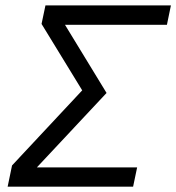

<svg xmlns="http://www.w3.org/2000/svg" viewBox="-20 -704 665 724"><path d="M151.4 -683.6H624.5L609.4 -610.4H225.1L381.8 -353.5L119.1 -72.8H497.1L481.9 0H8.8L25.4 -80.1L290 -363.3L136.7 -613.8Z"/></svg>

Font: Anka/Coder
Style: Italic
Weight: 400
Italic angle: -12°
Monospace: yes
Version: Version 001.100